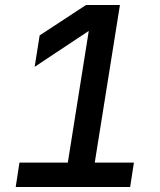

<svg xmlns="http://www.w3.org/2000/svg" viewBox="-20 -750 640 770"><path d="M43 0H502L517 -98H360L461 -730H325L139 -608L119 -482L336 -626L252 -98H58Z"/></svg>

Font: JetBrains Mono SemiBold
Style: Italic
Weight: 472
Italic angle: -9°
Monospace: yes
Designer: Philipp Nurullin, Konstantin Bulenkov
Foundry: JetBrains
Version: Version 2.305